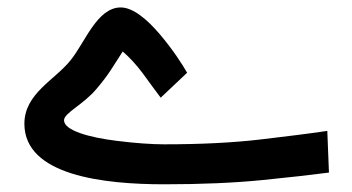

<svg xmlns="http://www.w3.org/2000/svg" viewBox="-20 -491 938 511"><path d="M416 -106.9C386.2 -106.9 338.9 -109.9 290.5 -116.2C218.3 -125 150.4 -143.6 150.4 -170.9C150.4 -190.4 201.7 -212.4 236.8 -254.4C270.5 -293.9 279.8 -313 306.6 -354C324.7 -338.4 342.8 -318.8 359.9 -295.9C377 -272.5 392.6 -251 407.7 -231L478 -297.4C466.3 -318.4 439 -360.4 405.3 -399.9C371.6 -439.5 334 -471.2 301.3 -471.2C238.8 -471.2 206.5 -378.9 168.9 -332C127 -278.3 44.9 -242.7 44.9 -161.6C44.9 -23.9 255.9 -0.5 417 -0.5C517.1 -0.5 604 -4.4 677.7 -11.7C751.5 -19 810.5 -25.9 855.5 -31.7L851.1 -142.6C801.8 -135.3 742.2 -127.9 671.4 -119.6C600.6 -111.3 515.1 -106.9 416 -106.9Z"/></svg>

Font: Vazirmatn Medium
Style: Regular
Weight: 500
Designer: Saber Rastikerdar
Foundry: Saber Rastikerdar
Version: Version 33.003